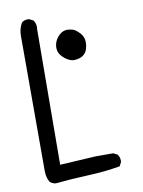

<svg xmlns="http://www.w3.org/2000/svg" viewBox="-88 -854 675 908"><g transform="rotate(-10 250.0 -399.5)"><path d="M105 -6Q90 -8 78 -18Q64 -41 64 -73V-721Q64 -756 80 -783Q92 -793 109 -793H115L135 -783Q146 -769 146 -749L145 -740L141 -89L312 -99H397L417 -89Q427 -76 427 -59V-53L417 -33Q343 -20 263.5 -17Q184 -14 105 -6ZM288 -565Q261 -569 238 -593Q219 -612 219 -636Q219 -670 246 -696Q263 -712 285 -712Q290 -712 306.5 -709Q323 -706 345 -682Q361 -663 361 -640Q361 -565 288 -565Z"/></g></svg>

Font: Xiaolai SC
Style: Regular
Weight: 400
Designer: Nozomi Seto 瀬戸のぞみ
Version: Version 3.11;December 4, 2020;FontCreator 13.0.0.2613 64-bit